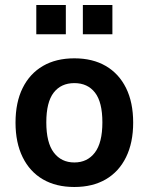

<svg xmlns="http://www.w3.org/2000/svg" viewBox="-20 -737 594 767"><path d="M277 10Q204 10 151.5 -20.5Q99 -51 70.5 -109Q42 -167 42 -247Q42 -328 70.5 -385.5Q99 -443 151.5 -473.5Q204 -504 277 -504Q350 -504 402.5 -473.5Q455 -443 483.5 -385.5Q512 -328 512 -247Q512 -167 483.5 -109Q455 -51 402.5 -20.5Q350 10 277 10ZM277 -88Q329 -88 359 -127.5Q389 -167 389 -248Q389 -329 359.5 -367Q330 -405 277 -405Q224 -405 194.5 -367Q165 -329 165 -248Q165 -167 195 -127.5Q225 -88 277 -88ZM311 -600V-717H429V-600ZM125 -600V-717H243V-600Z"/></svg>

Font: Nunito Sans 10pt SemiCondensed
Style: Bold
Weight: 700
Width: 4
Designer: Vernon Adams
Foundry: Vernon Adams
Version: Version 3.101;gftools[0.9.27]